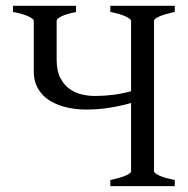

<svg xmlns="http://www.w3.org/2000/svg" viewBox="-20 -635 643 655"><path d="M356.4 0V-21Q389.6 -27.8 408.4 -35.9Q427.2 -43.9 427.2 -50.8V-283.7Q394 -273.9 354.7 -267.6Q315.4 -261.2 271.5 -261.2Q254.4 -261.2 234.9 -263.7Q215.3 -266.1 195.8 -271.7Q176.3 -277.3 158.2 -286.9Q140.1 -296.4 126.2 -310.8Q112.3 -325.2 103.8 -345Q95.2 -364.7 95.2 -390.6V-564.5Q95.2 -570.3 77.4 -578.9Q59.6 -587.4 24.4 -594.2V-615.2H239.3V-594.2Q206.1 -587.4 189.7 -579.3Q173.3 -571.3 173.3 -564.5V-428.2Q173.8 -391.6 186.3 -368.2Q198.7 -344.7 217.8 -331.3Q236.8 -317.9 259.5 -312.7Q282.2 -307.6 303.7 -307.6Q335.4 -307.6 365.7 -311.5Q396 -315.4 427.2 -323.7V-564Q427.2 -569.8 409.4 -578.6Q391.6 -587.4 356.4 -594.2V-615.2H576.2V-594.2Q543 -587.4 524.2 -579.1Q505.4 -570.8 505.4 -564V-50.8Q505.4 -44.9 522.9 -36.4Q540.5 -27.8 576.2 -21V0Z"/></svg>

Font: Gentium Unicode
Style: Regular
Weight: 400
Version: Version 1.009